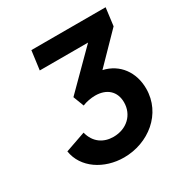

<svg xmlns="http://www.w3.org/2000/svg" viewBox="-131 -846 694 730"><g transform="rotate(-30 216.0 -481.0)"><path d="M208 -216C315 -216 411 -291 411 -401C411 -473 370 -530 302 -545L422 -668L432 -746H106L95 -663H307L155 -511L173 -464C189 -471 212 -475 229 -475C280 -475 312 -446 312 -398C312 -344 271 -304 212 -304C169 -304 133 -327 121 -375L32 -344C44 -266 121 -216 208 -216Z"/></g></svg>

Font: Mluvka SemiBold
Style: Italic
Weight: 600
Italic angle: -8°
Designer: Modified by Jiří Krblich, Original typeface by Gumpita Rahayu
Foundry: Gumpita Rahayu & Jiří Krblich
Version: Version 2.000;Glyphs 3.1.1 (3134)